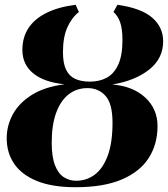

<svg xmlns="http://www.w3.org/2000/svg" viewBox="-20 -771 702 802"><path d="M295.5 11Q198 11 134.2 -15Q70.5 -41 39.2 -87Q8 -133 8 -193.5Q8 -245.5 33.2 -292.8Q58.5 -340 112 -374Q165.5 -408 249.5 -419Q164.5 -427.5 119 -464.5Q73.5 -501.5 73.5 -562.5Q73.5 -615 99 -653.8Q124.5 -692.5 174.2 -717.2Q224 -742 296 -751L309.5 -721Q278.5 -696 260.8 -655.5Q243 -615 243 -552.5Q243 -507 256 -480Q269 -453 294.2 -441.5Q319.5 -430 356 -430Q395.5 -430 426 -446.5Q456.5 -463 474 -501.2Q491.5 -539.5 491.5 -603.5Q491.5 -650.5 481.8 -678Q472 -705.5 454 -721L470.5 -751Q570 -737 615.8 -697.2Q661.5 -657.5 661.5 -598.5Q661.5 -526.5 603 -480.2Q544.5 -434 449.5 -418Q535.5 -411 586.8 -363.5Q638 -316 638 -244Q638 -169 601.5 -111.5Q565 -54 489.2 -21.5Q413.5 11 295.5 11ZM298.5 -16Q341.5 -16 375.8 -41.5Q410 -67 430 -120.8Q450 -174.5 450 -258.5Q450 -337.5 421 -370.2Q392 -403 345.5 -403Q299.5 -403 266 -376.2Q232.5 -349.5 214.2 -298.8Q196 -248 196 -175.5Q196 -115.5 209.8 -80.5Q223.5 -45.5 246.8 -30.8Q270 -16 298.5 -16Z"/></svg>

Font: Merriweather 144pt Black
Style: Italic
Weight: 900
Italic angle: -7.8°
Version: Version 2.101